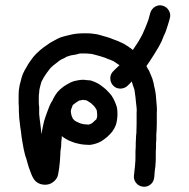

<svg xmlns="http://www.w3.org/2000/svg" viewBox="-20 -608 709 721"><path d="M404.8 -340 413.9 -349.2Q422.1 -356.8 428.8 -363.1Q424 -366.9 418.7 -369.8Q412 -374.1 406.7 -377.9Q402.9 -379.9 394.7 -383.2Q382.7 -387.1 375.1 -390.9Q368.8 -392.8 358.8 -396.2Q346.8 -400 340.3 -401.4Q333.8 -402.9 327.8 -404.6Q321.8 -406.2 315.1 -406.2Q309.8 -407.2 298.8 -407.2Q287.8 -407.2 281.1 -407.2Q273.9 -406.2 268.1 -403.8Q260 -402.9 246 -400Q236.9 -397.1 230.7 -395.2Q221.1 -389 212.9 -386.1Q206.7 -383.2 199 -377Q189 -369.8 178.9 -361.2Q169.8 -354 165 -346.8Q158.8 -339.1 154.4 -332.6Q150.1 -326.1 144.8 -318Q141 -310.8 135.7 -301.2Q132.9 -292.1 131.9 -287.8Q130 -282 128.5 -274.1Q127.1 -266.2 127.1 -260Q125.7 -255.2 125.7 -244.1Q125.7 -232.1 125.7 -224Q125.7 -213.9 127.1 -206.2Q127.1 -197.1 127.1 -191.8Q127.1 -186.1 127.1 -179.9Q128.1 -173.1 129 -161.2Q130.9 -146.8 131.9 -139.1Q132.9 -130.9 133.8 -122.8Q134.8 -113.2 135.7 -105Q136.7 -107 137.2 -111Q137.6 -115.1 137.6 -116.1Q139.1 -124.2 141 -132.9Q142.9 -142.9 145.8 -154Q148.7 -164 152 -173.1Q154.9 -179.9 157.8 -189Q162.1 -199 165.9 -210.1Q170.7 -222.1 177.9 -232.1Q178.9 -236 180.8 -238.8Q187.1 -250.8 194.7 -260.9Q203.8 -271.9 218.7 -283Q234.1 -293 246 -298.8Q260 -305 275.8 -307Q293 -309.8 306 -307Q307 -307 307.9 -307Q313.7 -307 319.9 -306L325.7 -304.1Q337.6 -300.2 348.7 -294Q356.8 -289.2 365.9 -282Q377 -273.9 384.7 -265.2Q392.8 -257.1 399 -248.9Q405.8 -238.8 410.8 -227.3Q415.8 -215.8 418.7 -206.2Q421.1 -195.2 421.1 -181.8Q421.1 -169.8 419.7 -160.2Q418.7 -150.1 414.9 -138.1Q410.1 -125.2 401 -113.2Q393.8 -104.1 382.7 -94Q370.7 -83.9 359.7 -77.2Q348.7 -71 337.6 -68.1Q328.1 -65.2 317 -63.8Q307.9 -63.8 295 -65Q282 -66.2 271.9 -69.1Q260.9 -71 249.9 -75.8Q236.9 -80.1 226.9 -86.8Q218.7 -91.1 212 -96.9Q212 -94 212 -91.1Q211 -83 210.1 -73.9Q210.1 -65.2 209.6 -58Q209.1 -50.8 206.7 -37.9Q206.7 -36 206.7 -30.2Q205.8 -23 205.8 -16.8Q205.8 -10.1 204.8 -1Q203.8 8.2 202.9 16.8Q201.9 24 201 31.2Q200 38.8 198.1 47Q195.7 60.9 184.9 71Q174.1 81.1 163.1 83.9Q148.7 87.8 133.3 83.5Q118 79.1 108.9 67.1Q100.7 56.1 94 36Q87.8 21.1 83.9 6.2Q81.1 -6.2 78.7 -12.9Q74.8 -22.1 72.9 -31.2Q71 -38.8 68.8 -48.9Q66.7 -59 64.7 -71.9Q61.9 -85.9 60.9 -95Q60 -103.1 59 -112.2Q57.1 -121.8 56.1 -130.9Q54.7 -139.1 53.7 -152Q51.8 -165 51.8 -173.1Q50.8 -183.2 50.8 -190.9Q50.8 -201 50.8 -206.2Q49.9 -212 49.9 -221.1Q49.9 -232.1 49.9 -245.1Q49.9 -260 50.8 -269.1Q51.8 -277.2 53.7 -287.8Q56.1 -296.9 58 -304.1Q60 -314.1 65.7 -330Q72.9 -345.8 80.1 -356.8Q85.9 -367.9 91.8 -376Q97.8 -384.2 106 -395.2Q116.1 -407.2 130 -419.2Q142.9 -430.2 154.9 -437.9Q167.9 -448 178.9 -453.2Q184.7 -456.1 196.6 -462.8Q211 -470 229.7 -473.9Q243.6 -477.2 251.8 -479.1Q261.9 -481.1 272.9 -482Q283.9 -483 299.5 -483Q315.1 -483 324.7 -482Q333.8 -481.1 342 -479.6Q350.1 -478.2 358.5 -475.5Q366.9 -472.9 380.8 -469.1Q394.7 -465.2 403.8 -460.9Q411 -458 422.1 -454.2Q436.9 -448 446 -443.2Q451.8 -438.8 459 -435Q468.1 -428.8 475.8 -423Q476.7 -422.1 478.7 -420.1Q484.9 -428.8 495.9 -446Q505 -460 508.9 -468.1Q513.7 -475.8 517 -483.9Q521.8 -495 524.9 -501.9Q528.1 -508.9 531.9 -519.4Q535.7 -530 537.6 -534.8Q539.1 -541 542 -551.1L544.8 -561.2Q550.1 -576 563.5 -583.5Q577 -590.9 591.8 -586.3Q606.7 -581.8 614.4 -567.9Q622.1 -554 617.7 -539.1L614.9 -529Q612 -518.9 610.1 -513.2Q607.7 -505 603.4 -492.6Q599 -480.1 593.8 -471Q593.8 -469.1 590.9 -463.1Q588 -457.1 587.1 -453.2Q581.8 -443.2 576 -432.1Q569.8 -421.1 558.8 -403.8Q548.7 -388 542.9 -378.9Q535.7 -368.8 530 -360.2Q530 -359.2 530 -359.2Q535.7 -348.2 540 -342Q544.8 -331.9 552 -313.2Q557.8 -294 558.8 -284.9Q560.7 -277.2 562.1 -271Q563.1 -262.8 565 -253.2Q565.9 -244.1 566.9 -230.2Q567.9 -216.8 568.8 -208.2Q569.8 -197.1 568.8 -183.2Q568.8 -169.8 568.8 -162.1V-144.8Q568.8 -136.2 568.3 -123Q567.9 -109.8 566.9 -102.2Q566.9 -95 566.9 -84.9Q565.9 -74.8 565.9 -68.1Q565.9 -60.9 565.9 -54.2Q565.9 -48 565 -37.9Q565 -27.8 565 -14.9Q565 -1 564 7.2Q564 16.8 562.1 25.9Q560.7 34.1 560.7 38.8Q560.7 46 559.7 54.2L558.8 60Q556.8 75.8 544.4 85.4Q531.9 95 516.3 93Q500.7 91.1 490.9 78.7Q481.1 66.2 483 50.8L483.9 44.1Q484.9 37.9 484.9 33.1Q485.9 25.9 486.8 16.8Q487.8 10.1 487.8 2.9Q488.7 -3.8 488.7 -16.8Q488.7 -28.8 488.7 -38.8Q489.7 -49.9 489.7 -57.1Q489.7 -62.8 489.7 -70Q489.7 -77.2 490.6 -87.8Q490.6 -98.8 492.1 -107.9Q492.1 -115.1 492.6 -126.1Q493 -137.2 493 -144.8V-162.1Q493 -169.8 493 -184.2Q494 -195.2 493 -202.9Q492.1 -211 490.6 -224Q489.7 -236 488.7 -243.4Q487.8 -250.8 486.8 -257.3Q485.9 -263.8 484.9 -271Q483.9 -274.8 478.7 -289.2Q476.7 -295.9 474.8 -302.2Q471.9 -298.8 469.1 -295.9L460 -286.8Q448.9 -275.8 432.9 -275.3Q416.8 -274.8 405.8 -285.9Q394.7 -296.9 394.2 -312.9Q393.8 -329 404.8 -340ZM305 -231.2Q300.7 -231.2 297.8 -232.1L292.1 -233.1Q289.7 -233.1 286.8 -232.1Q281.1 -231.2 276.7 -230.2Q271.9 -226.9 262.8 -221.1Q256.1 -215.8 253.7 -213.9Q252.8 -212 251.8 -210.1Q250.8 -204.8 248 -200Q246 -192.8 246 -189Q246 -187.1 247 -181.5Q248 -176 248.9 -173.1Q250.8 -168.8 253.7 -162.1Q256.1 -160.2 258 -157.8Q260.9 -154 265.7 -152Q271 -149.2 276.7 -146.8Q283 -143.9 288.7 -142.9Q295 -141 301.7 -141Q308.9 -140 312.7 -140Q313.7 -140 316.1 -141Q318.9 -142 322.8 -143.9Q327.1 -145.8 331.9 -151.1Q337.6 -155.9 342 -160.2Q342.9 -162.1 342.9 -163.1Q343.9 -166.9 344.8 -169.8Q344.8 -174.1 344.8 -179.9Q344.8 -186.1 343.9 -189.9Q343.9 -192.8 342 -196.9Q340 -201 337.6 -203.8Q334.8 -208.2 330 -212.9Q325.7 -216.8 320.9 -221.1Q315.1 -224.9 308.9 -228.8Q307 -230.2 305 -231.2Z"/></svg>

Font: Namteng
Style: Regular
Weight: 400
Designer: Khon Soe Zaw Thu
Foundry: MPUA
Version: Version 1.03 June 17, 2016